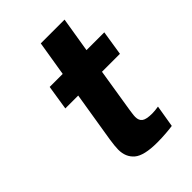

<svg xmlns="http://www.w3.org/2000/svg" viewBox="-208 -791 885 885"><g transform="rotate(-45 234.5 -348.5)"><path d="M299 -196Q298 -188 296 -174.5Q294 -161 294 -152Q294 -129 308.5 -118.5Q323 -108 361 -108Q378 -108 402 -112L384 -4Q373 -2 342.5 0.5Q312 3 283 3Q197 3 164.5 -24.5Q132 -52 132 -101Q132 -122 138 -162L178 -408H94L113 -529H198L226 -700H381L353 -529H469L450 -408H333Z"/></g></svg>

Font: Be Vietnam ExtraBold
Style: Italic
Weight: 800
Italic angle: -9.778°
Designer: Gabriel Lam
Foundry: TypeRant
Version: Version 3.000